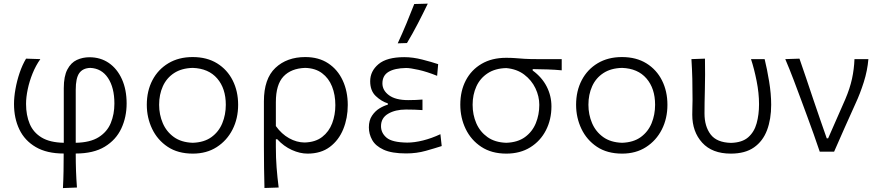

<svg xmlns="http://www.w3.org/2000/svg" viewBox="-20 -812 4695 1028"><path d="M317 195Q319.5 148.5 320.2 104.8Q321 61 321 10Q231 10 171.8 -24.5Q112.5 -59 83.8 -118.8Q55 -178.5 55 -255.5Q55 -291.5 62.8 -335.2Q70.5 -379 85 -421.8Q99.5 -464.5 119.5 -498L196 -495.5Q171.5 -461 154.5 -419Q137.5 -377 128.5 -334.2Q119.5 -291.5 119.5 -255.5Q119.5 -195.5 139 -149Q158.5 -102.5 202.8 -75.8Q247 -49 321.5 -47.5V-340Q321.5 -404 340.8 -440.2Q360 -476.5 391.2 -491Q422.5 -505.5 459 -505.5Q518 -505.5 562.8 -474.8Q607.5 -444 632.8 -388Q658 -332 658 -258Q658 -185 629.5 -124Q601 -63 540.8 -26.5Q480.5 10 385.5 10Q385.5 60 387 102.8Q388.5 145.5 392 192ZM385.5 -331.5V-47.5Q463.5 -49 508.8 -77.8Q554 -106.5 573.2 -153.5Q592.5 -200.5 592.5 -257.5Q592.5 -343 558.2 -394.5Q524 -446 463 -448.5Q423 -447 404.2 -420.2Q385.5 -393.5 385.5 -331.5Z M1012.5 10.5Q932.5 10.5 877.8 -26Q823 -62.5 794.5 -122.2Q766 -182 766 -251Q766 -325 796.2 -382.8Q826.5 -440.5 881.8 -473.5Q937 -506.5 1011.5 -506.5Q1088 -506.5 1142.5 -472.8Q1197 -439 1226 -381.2Q1255 -323.5 1255 -251Q1255 -177.5 1225 -118.5Q1195 -59.5 1140.5 -24.5Q1086 10.5 1012.5 10.5ZM1012 -47.5Q1073 -49.5 1112.2 -78Q1151.5 -106.5 1170.2 -152.2Q1189 -198 1189 -251Q1189 -338.5 1142.8 -392Q1096.5 -445.5 1012 -448.5Q952.5 -447 912.2 -420.8Q872 -394.5 852 -350.2Q832 -306 832 -251Q832 -198.5 851.5 -152.8Q871 -107 911 -78.2Q951 -49.5 1012 -47.5Z M1396 194.5Q1394.5 139 1393.8 86.2Q1393 33.5 1393 -27.5V-269.5Q1393 -390.5 1454.5 -448.5Q1516 -506.5 1614.5 -506.5Q1686.5 -506.5 1737.2 -473Q1788 -439.5 1815 -381.2Q1842 -323 1842 -249.5Q1842 -180 1818 -120.8Q1794 -61.5 1746.2 -25.5Q1698.5 10.5 1626.5 10.5Q1586 10.5 1542.8 -9Q1499.5 -28.5 1464.5 -66.5H1457V-25Q1457 34 1461 85.2Q1465 136.5 1472 192ZM1610.5 -49Q1668.5 -50.5 1705 -78.8Q1741.5 -107 1758.5 -152Q1775.5 -197 1775.5 -249Q1775.5 -304.5 1757.8 -349Q1740 -393.5 1704.2 -420.2Q1668.5 -447 1614 -448.5Q1539 -446 1498 -402.8Q1457 -359.5 1457 -265V-137Q1487.5 -94.5 1527.8 -72Q1568 -49.5 1610.5 -49Z M2154.5 9.5Q2077.5 9.5 2034 -10.5Q1990.5 -30.5 1972.8 -62.5Q1955 -94.5 1955 -130Q1955 -167.5 1971.8 -192.5Q1988.5 -217.5 2012 -231.8Q2035.5 -246 2056.5 -251.5V-258.5Q2022.5 -269 1992.2 -297.5Q1962 -326 1962 -377Q1962 -431 2006.5 -468.5Q2051 -506 2144.5 -506Q2190.5 -506 2241.2 -493Q2292 -480 2326 -468.5L2320.5 -406Q2266 -428 2221 -438Q2176 -448 2154.5 -448Q2093 -447 2060.2 -427.2Q2027.5 -407.5 2027.5 -365.5Q2027.5 -328 2062.8 -302Q2098 -276 2165.5 -276Q2187 -276 2205.5 -276.8Q2224 -277.5 2242 -279V-222.5Q2221 -224 2200.2 -224.8Q2179.5 -225.5 2153.5 -225.5Q2096.5 -225.5 2058.2 -203Q2020 -180.5 2020 -136.5Q2020 -100 2049.8 -74.8Q2079.5 -49.5 2160.5 -48.5Q2199 -48.5 2245 -60Q2291 -71.5 2338 -93.5L2345 -30Q2309.5 -18.5 2260 -4.5Q2210.5 9.5 2154.5 9.5ZM2109.5 -580Q2134 -633 2155.8 -685.5Q2177.5 -738 2198 -790.5L2270.5 -792.5Q2244.5 -738.5 2217 -685.5Q2189.5 -632.5 2159 -581.5Z M2691 10.5Q2612 10.5 2557 -25.8Q2502 -62 2473.2 -121.8Q2444.5 -181.5 2444.5 -251.5Q2444.5 -325 2474 -381.5Q2503.5 -438 2558.5 -470.2Q2613.5 -502.5 2690 -502.5Q2717 -502.5 2738.8 -500.8Q2760.5 -499 2787.5 -497.2Q2814.5 -495.5 2857.5 -495.5H2987.5V-435.5Q2951.5 -439 2913 -440.2Q2874.5 -441.5 2832 -442V-434.5Q2881.5 -398.5 2907 -348.8Q2932.5 -299 2932.5 -242.5Q2932.5 -172 2903 -114.5Q2873.5 -57 2819.2 -23.2Q2765 10.5 2691 10.5ZM2690.5 -47.5Q2751.5 -49.5 2790.8 -78Q2830 -106.5 2848.8 -152.2Q2867.5 -198 2867.5 -250.5Q2867.5 -296 2846.8 -339.5Q2826 -383 2786.5 -412.8Q2747 -442.5 2690.5 -447.5Q2631 -446 2590.8 -419.5Q2550.5 -393 2530.5 -349Q2510.5 -305 2510.5 -251Q2510.5 -197.5 2530.2 -152Q2550 -106.5 2590 -78Q2630 -49.5 2690.5 -47.5Z M3311 10.5Q3231 10.5 3176.2 -26Q3121.5 -62.5 3093 -122.2Q3064.5 -182 3064.5 -251Q3064.5 -325 3094.8 -382.8Q3125 -440.5 3180.2 -473.5Q3235.5 -506.5 3310 -506.5Q3386.5 -506.5 3441 -472.8Q3495.5 -439 3524.5 -381.2Q3553.5 -323.5 3553.5 -251Q3553.5 -177.5 3523.5 -118.5Q3493.5 -59.5 3439 -24.5Q3384.5 10.5 3311 10.5ZM3310.5 -47.5Q3371.5 -49.5 3410.8 -78Q3450 -106.5 3468.8 -152.2Q3487.5 -198 3487.5 -251Q3487.5 -338.5 3441.2 -392Q3395 -445.5 3310.5 -448.5Q3251 -447 3210.8 -420.8Q3170.5 -394.5 3150.5 -350.2Q3130.5 -306 3130.5 -251Q3130.5 -198.5 3150 -152.8Q3169.5 -107 3209.5 -78.2Q3249.5 -49.5 3310.5 -47.5Z M3893 10.5Q3793 10.5 3739.8 -48Q3686.5 -106.5 3686.5 -197.5Q3686.5 -222 3687.2 -240.8Q3688 -259.5 3688 -277Q3688 -338.5 3686.8 -389.8Q3685.5 -441 3682 -495.5L3754.5 -498Q3756 -408 3754 -332.5Q3752 -257 3752 -204.5Q3752 -135.5 3784.8 -92.2Q3817.5 -49 3893.5 -47Q3953.5 -48.5 3986 -77Q4018.5 -105.5 4031.2 -152Q4044 -198.5 4044 -254Q4044 -313.5 4031 -378.8Q4018 -444 4001 -495.5H4074Q4087 -443 4098 -376.2Q4109 -309.5 4109 -251Q4109 -174 4086.8 -115Q4064.5 -56 4017 -22.8Q3969.5 10.5 3893 10.5Z M4369 0Q4353.5 -47 4336.2 -94.8Q4319 -142.5 4302.5 -187.5L4270 -275.5Q4250 -329.5 4228.8 -385.5Q4207.5 -441.5 4184.5 -495.5L4260.5 -498Q4277 -451 4296 -394.5Q4315 -338 4334.8 -279Q4354.5 -220 4373.5 -166L4406.5 -71.5H4414L4506 -281Q4530.5 -338.5 4541.8 -390.2Q4553 -442 4555 -495.5H4629.5Q4624.5 -434.5 4604.8 -372.2Q4585 -310 4561 -258.5Q4532 -194 4502.8 -129Q4473.5 -64 4446 0Z"/></svg>

Font: Commissioner Flair Light
Style: Regular
Weight: 300
Designer: Kostas Bartsokas
Foundry: Kostas Bartsokas
Version: Version 1.000; ttfautohint (v1.8.3)